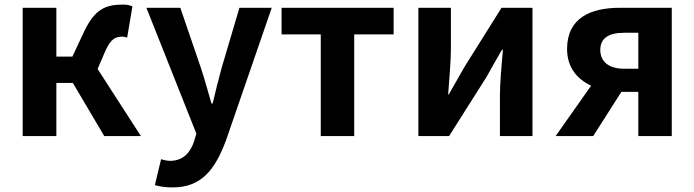

<svg xmlns="http://www.w3.org/2000/svg" viewBox="-20 -594 3031 838"><path d="M79 0H226V-232H298L435 0H595L406 -293L440 -372C464 -426 486 -434 514 -434C522 -434 528 -432 535 -430L558 -566C546 -572 531 -574 516 -574C440 -574 393 -553 347 -456L296 -347H226V-560H79Z M733 224C858 224 918 149 967 17L1166 -560H1025L948 -300C934 -248 920 -194 908 -142H903C887 -196 873 -250 856 -300L767 -560H619L837 -11L827 23C811 72 779 108 722 108C709 108 693 104 683 101L656 214C678 220 700 224 733 224Z M1380 0H1526V-444H1698V-560H1209V-444H1380Z M1806 0H1940L2104 -259C2122 -291 2151 -344 2171 -377H2175C2169 -307 2162 -233 2162 -176V0H2304V-560H2169L2006 -300C1988 -268 1958 -216 1939 -182H1936C1941 -252 1948 -327 1948 -383V-560H1806Z M2704 -294C2636 -294 2600 -326 2600 -376C2600 -427 2636 -451 2704 -451H2766V-294ZM2405 0H2569L2692 -193H2766V0H2912V-560H2685C2557 -560 2455 -515 2455 -380C2455 -299 2500 -248 2560 -220Z"/></svg>

Font: Noto Sans Mono CJK HK
Style: Bold
Weight: 700
Designer: Ryoko NISHIZUKA 西塚涼子 (kana, bopomofo & ideographs); Paul D. Hunt (Latin, Greek & Cyrillic); Sandoll Communications 산돌커뮤니
Foundry: Adobe
Version: Version 2.004;hotconv 1.0.118;makeotfexe 2.5.65603